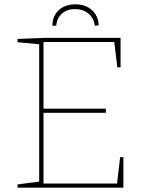

<svg xmlns="http://www.w3.org/2000/svg" viewBox="-20 -867 674 887"><path d="M535 -141H550V0H61V-15L168 -29L161 -21V-670L168 -662L61 -672V-687L182 -692H537V-556H522L507 -680L515 -673H174L181 -680V-358L174 -365H469V-346H174L181 -353V-12L174 -19H528L520 -12ZM328 -847Q360 -847 383.5 -835Q407 -823 421 -801Q435 -779 436 -750L418 -748Q414 -783 389 -804Q364 -825 327 -825Q290 -825 266.5 -804.5Q243 -784 240 -749L222 -748Q222 -778 235 -800Q248 -822 272 -834.5Q296 -847 328 -847Z"/></svg>

Font: Bitter Thin
Style: Regular
Weight: 100
Designer: Sol Matas, and Bitter project Authors
Foundry: Sol Matas
Version: Version 2.002